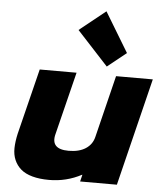

<svg xmlns="http://www.w3.org/2000/svg" viewBox="-64 -1058 948 1123"><g transform="rotate(5 410.0 -497.0)"><path d="M819.8 -629.9 664.1 2H448.2L458 -38.1H456.1Q367.7 8.8 266.1 8.8Q209.5 8.8 167.5 -2.9Q125.5 -14.6 100.1 -36.6Q74.7 -58.6 61.3 -89.8Q47.9 -121.1 48.8 -159.9Q49.8 -198.7 60.1 -244.1L155.8 -629.9H372.1L280.8 -262.2Q256.8 -170.9 365.2 -170.9Q426.8 -170.9 465.1 -195.8Q503.4 -220.7 514.2 -265.1L604 -629.9ZM515.1 -1002.9 655.8 -770 544.9 -681.2 361.8 -879.9Z"/></g></svg>

Font: Sinkin Sans 900 X Black Italic
Style: Regular
Weight: 950
Italic angle: -112°
Designer: Keith Bates
Foundry: K-Type
Version: Sinkin Sans (version 1.0)  by Keith Bates   •   © 2014   www